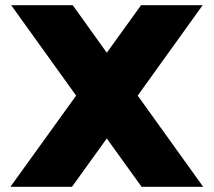

<svg xmlns="http://www.w3.org/2000/svg" viewBox="-20 -719 822 739"><path d="M273 -351 23 -699H260L391 -516L523 -699H760L510 -351L762 0H525L391 -186L257 0H20Z"/></svg>

Font: Prompt ExtraBold
Style: Regular
Weight: 800
Designer: Katatrad Team
Foundry: CadsonDemak
Version: Version 1.001